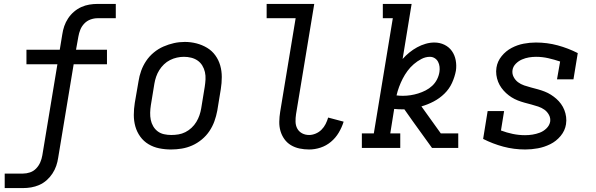

<svg xmlns="http://www.w3.org/2000/svg" viewBox="-20 -755 3040 980"><path d="M4 205V131H97Q115 131 133 125Q151 119 164.5 105Q178 91 185.5 73.5Q193 56 196 38L273 -427H115V-501H285L298 -580Q301 -601 308 -621.5Q315 -642 327.5 -661Q340 -680 357.5 -695Q375 -710 395 -719Q415 -728 436 -731.5Q457 -735 478 -735H571V-662H478Q460 -662 442 -655.5Q424 -649 410.5 -635Q397 -621 390 -603.5Q383 -586 380 -568L368 -501H526V-427H356L277 50Q274 71 267 91.5Q260 112 247.5 131Q235 150 218 165Q201 180 180.5 189Q160 198 139 201.5Q118 205 97 205Z M853 8Q822 8 792.5 2Q763 -4 738 -19Q713 -34 696 -57.5Q679 -81 671 -109Q663 -137 663 -168Q663 -199 668 -230L687 -340Q691 -367 700.5 -393.5Q710 -420 726 -444Q742 -468 765 -487Q788 -506 814.5 -517.5Q841 -529 868 -535Q895 -541 923 -541Q954 -541 983 -533.5Q1012 -526 1037 -511Q1062 -496 1079 -472.5Q1096 -449 1104 -421Q1112 -393 1112 -362Q1112 -331 1107 -300L1089 -190Q1084 -163 1074.5 -136.5Q1065 -110 1049 -86Q1033 -62 1010 -43Q987 -24 961 -12.5Q935 -1 907.5 3.5Q880 8 853 8ZM854 -66Q873 -66 891 -69Q909 -72 926 -80.5Q943 -89 957.5 -102.5Q972 -116 982 -132.5Q992 -149 998 -166.5Q1004 -184 1007 -202L1025 -312Q1028 -331 1029 -350Q1030 -369 1026 -387Q1022 -405 1012.5 -420.5Q1003 -436 988.5 -446Q974 -456 956 -460.5Q938 -465 919 -465Q901 -465 883 -461Q865 -457 848 -448.5Q831 -440 817 -426.5Q803 -413 793 -397Q783 -381 777 -363.5Q771 -346 768 -328L750 -218Q747 -199 746.5 -180Q746 -161 749.5 -143.5Q753 -126 762 -110.5Q771 -95 785 -84.5Q799 -74 817 -70Q835 -66 854 -66Z M1558 8Q1533 8 1509 3Q1485 -2 1465 -14Q1445 -26 1431.5 -45Q1418 -64 1411.5 -86.5Q1405 -109 1405.5 -134Q1406 -159 1410 -184L1489 -662H1341V-735H1584L1491 -172Q1488 -153 1488.5 -133.5Q1489 -114 1497.5 -98.5Q1506 -83 1522 -74.5Q1538 -66 1558 -66Q1574 -66 1591 -73Q1608 -80 1621 -93Q1634 -106 1642 -122Q1650 -138 1655 -155L1734 -134Q1725 -105 1709 -78Q1693 -51 1669 -31Q1645 -11 1616 -1.5Q1587 8 1558 8Z M1827 0V-74H1888L1985 -662H1934V-735H2081L2035 -454Q2051 -472 2069.5 -487Q2088 -502 2109 -513.5Q2130 -525 2152.5 -531.5Q2175 -538 2197 -538Q2225 -538 2248.5 -526.5Q2272 -515 2286.5 -494.5Q2301 -474 2306 -447.5Q2311 -421 2307 -394Q2301 -362 2287 -331.5Q2273 -301 2248.5 -277Q2224 -253 2193.5 -237Q2163 -221 2131 -212L2230 -74H2319V0H2185L2087 -136L2044 -197Q2041 -197 2037.5 -197Q2034 -197 2031 -197Q2021 -197 2011.5 -197.5Q2002 -198 1992 -199L1972 -74H2023V0ZM2036 -266Q2056 -266 2075.5 -269Q2095 -272 2114.5 -278Q2134 -284 2152.5 -293.5Q2171 -303 2186 -317Q2201 -331 2210.5 -349.5Q2220 -368 2223 -388Q2225 -401 2223.5 -414.5Q2222 -428 2216 -439.5Q2210 -451 2199 -458Q2188 -465 2174 -465Q2152 -465 2131 -454Q2110 -443 2092 -427.5Q2074 -412 2060 -393Q2046 -374 2035.5 -353.5Q2025 -333 2017 -311.5Q2009 -290 2004 -268Q2012 -267 2020 -266.5Q2028 -266 2036 -266Z M2661 8Q2603 8 2549 -6.5Q2495 -21 2446 -46L2469 -188H2553L2537 -89Q2566 -78 2597 -71.5Q2628 -65 2660 -65Q2679 -65 2698 -68Q2717 -71 2735.5 -78Q2754 -85 2769 -99.5Q2784 -114 2788 -133Q2791 -152 2782 -168.5Q2773 -185 2759 -195Q2745 -205 2727.5 -211Q2710 -217 2692.5 -221.5Q2675 -226 2657 -231Q2639 -236 2622.5 -242.5Q2606 -249 2591 -258.5Q2576 -268 2563 -280Q2550 -292 2539.5 -306.5Q2529 -321 2522.5 -337.5Q2516 -354 2513.5 -372.5Q2511 -391 2514 -410Q2519 -442 2540.5 -468.5Q2562 -495 2591.5 -510.5Q2621 -526 2652.5 -532Q2684 -538 2715 -538Q2773 -538 2826.5 -523.5Q2880 -509 2929 -484L2907 -350H2823L2839 -441Q2809 -451 2778.5 -458Q2748 -465 2716 -465Q2698 -465 2680 -462Q2662 -459 2644.5 -451.5Q2627 -444 2613 -430Q2599 -416 2596 -398Q2593 -379 2601.5 -362.5Q2610 -346 2624 -335.5Q2638 -325 2655.5 -319Q2673 -313 2690.5 -308.5Q2708 -304 2726 -299Q2744 -294 2760.5 -287.5Q2777 -281 2792 -271.5Q2807 -262 2820 -250.5Q2833 -239 2843.5 -224.5Q2854 -210 2860.5 -193.5Q2867 -177 2869.5 -158.5Q2872 -140 2869 -121Q2864 -88 2841.5 -61Q2819 -34 2788.5 -19Q2758 -4 2725.5 2Q2693 8 2661 8Z"/></svg>

Font: Iosevka Curly Slab Extended
Style: Italic
Weight: 400
Width: 7
Italic angle: -9°
Monospace: yes
Designer: Belleve Invis
Foundry: Belleve Invis
Version: Version 11.1.0; ttfautohint (v1.8.3)